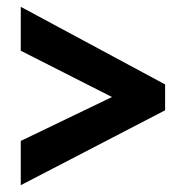

<svg xmlns="http://www.w3.org/2000/svg" viewBox="-20 -608 547 564"><path d="M41 -194V-64L465 -284V-360L41 -588V-459L309 -323Z"/></svg>

Font: Noto Sans Gurmukhi Condensed ExtraBold
Style: Regular
Weight: 800
Width: 3
Designer: Jelle Bosma - Monotype Design Team
Foundry: Monotype Imaging Inc.
Version: Version 2.004